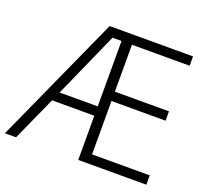

<svg xmlns="http://www.w3.org/2000/svg" viewBox="-124 -859 1069 1004"><g transform="rotate(20 410.5 -357.0)"><path d="M786 0H407V-246H172L61 0H-1L322 -714H786V-662H465V-401H766V-349H465V-52H786ZM195 -298H407V-662H357Z"/></g></svg>

Font: Noto Sans Symbols Light
Style: Regular
Weight: 300
Version: Version 2.002